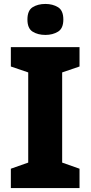

<svg xmlns="http://www.w3.org/2000/svg" viewBox="-20 -953 459 973"><path d="M383 0H35V-98L123 -129V-586L35 -616V-714H383V-616L295 -586V-129L383 -98ZM210 -933Q247 -933 274 -916.5Q301 -900 301 -854Q301 -809 274 -792.5Q247 -776 210 -776Q172 -776 145.5 -792.5Q119 -809 119 -854Q119 -900 145.5 -916.5Q172 -933 210 -933Z"/></svg>

Font: Noto Sans Meetei Mayek ExtraBold
Style: Regular
Weight: 800
Designer: Monotype Design Team and Neelakash Kshetrimayum
Foundry: Monotype Imaging Inc.
Version: Version 2.002; ttfautohint (v1.8.4.7-5d5b)